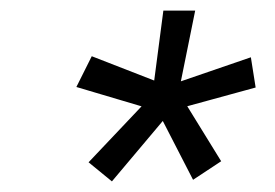

<svg xmlns="http://www.w3.org/2000/svg" viewBox="-20 -736 518 362"><path d="M288 -716H348L314 -548H266ZM287 -571 453 -628 462 -571 294 -525ZM272 -537 315 -565 397 -432 344 -397ZM147 -430 272 -562 308 -533 191 -394ZM124 -572 153 -630 302 -572 279 -526Z"/></svg>

Font: Oak Sans Light Italic
Style: Regular
Weight: 400
Italic angle: -9.5°
Foundry: Erik Kennedy, Walven
Version: Version 1.000;Glyphs 3.1.2 (3151)